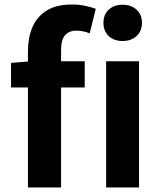

<svg xmlns="http://www.w3.org/2000/svg" viewBox="-20 -832 716 852"><path d="M104 0V-444H29V-553L104 -559V-605Q104 -664 123.5 -710.5Q143 -757 186 -784.5Q229 -812 299 -812Q331 -812 358.5 -806Q386 -800 405 -793L378 -684Q364 -690 348.5 -693Q333 -696 319 -696Q286 -696 268.5 -675.5Q251 -655 251 -608V-560H356V-444H251V0ZM451 0V-560H597V0ZM524 -650Q486 -650 462.5 -672Q439 -694 439 -731Q439 -767 462.5 -789Q486 -811 524 -811Q562 -811 586 -789Q610 -767 610 -731Q610 -694 586 -672Q562 -650 524 -650Z"/></svg>

Font: Chiron Sans HK TT
Style: Bold
Weight: 700
Designer: Ryoko NISHIZUKA 西塚涼子 (kana, bopomofo & ideographs); Paul D. Hunt (Latin, Greek & Cyrillic); Sandoll Communications 산돌커뮤니
Foundry: Adobe
Version: Version 2.022;hotconv 1.0.109;makeotfexe 2.5.65596